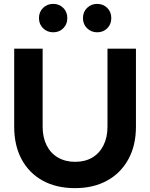

<svg xmlns="http://www.w3.org/2000/svg" viewBox="-20 -948 765 978"><path d="M362 10.3Q267.3 10.3 197.6 -27.9Q128 -66.1 90.1 -136.6Q52.3 -207 52.3 -302.4V-700H197.2V-302.4Q197.2 -248.3 217.5 -207.8Q237.8 -167.4 275.4 -145.5Q313 -123.7 362.7 -123.7Q413.4 -123.7 450.2 -145.5Q487 -167.4 507.2 -207.8Q527.5 -248.3 527.5 -302.4V-700H672.5V-302.4Q672.5 -207.7 634.1 -137.3Q595.8 -66.9 526.2 -28.3Q456.7 10.3 362 10.3ZM251.1 -783.5Q220.4 -783.5 199.5 -804Q178.5 -824.4 178.5 -855.9Q178.5 -887.3 199.4 -907.7Q220.4 -928.2 250.7 -928.2Q281.7 -928.2 302.3 -907.7Q322.9 -887.3 322.9 -855.9Q322.9 -824.4 302.3 -804Q281.7 -783.5 251.1 -783.5ZM475.1 -783.5Q444.5 -783.5 423.5 -804Q402.6 -824.4 402.6 -855.9Q402.6 -887.3 423.5 -907.7Q444.5 -928.2 474.8 -928.2Q505.8 -928.2 526.4 -907.7Q546.9 -887.3 546.9 -855.9Q546.9 -824.4 526.4 -804Q505.8 -783.5 475.1 -783.5Z"/></svg>

Font: Red Hat Display VF
Style: Regular
Weight: 300
Designer: Pentagram, MCKL
Foundry: Pentagram, MCKL
Version: Version 1.023